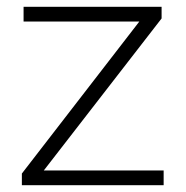

<svg xmlns="http://www.w3.org/2000/svg" viewBox="-20 -542 543 562"><path d="M44 0V-34L401 -496L414 -479H49V-522H453V-488L95 -26L80 -43H459V0Z"/></svg>

Font: MOST Montserrat Light
Style: Regular
Weight: 300
Designer: Julieta Ulanovsky
Foundry: Julieta Ulanovsky
Version: Version 8.000;March 11, 2024;FontCreator 15.0.0.2926 64-bit